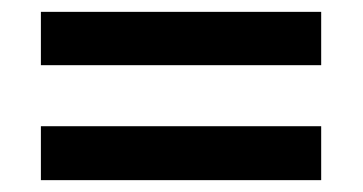

<svg xmlns="http://www.w3.org/2000/svg" viewBox="-20 -514 612 324"><path d="M49 -404H522V-494H49ZM49 -210H522V-301H49Z"/></svg>

Font: Noto Sans Kayah Li SemiBold
Style: Regular
Weight: 600
Designer: Monotype Design Team, Sérgio Martins
Foundry: Monotype Imaging Inc.
Version: Version 2.002